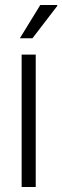

<svg xmlns="http://www.w3.org/2000/svg" viewBox="-20 -743 248 763"><path d="M66 0V-526H122V0ZM59 -591 140 -723H207L208 -720L109 -591Z"/></svg>

Font: Archivo SemiCondensed ExtraLight
Style: Regular
Weight: 250
Width: 4
Designer: Hector Gatti
Foundry: Omnibus-Type
Version: Version 2.001